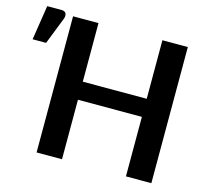

<svg xmlns="http://www.w3.org/2000/svg" viewBox="-191 -862 1071 985"><g transform="rotate(15 344.0 -369.5)"><path d="M693 -723V0H558V-316H218.5V0H83.5V-723H218.5V-412H558V-723ZM-86.5 -555.5 -58 -739H18Q35.5 -739 41.5 -728.2Q47.5 -717.5 41.5 -699.5L-15 -555.5Z"/></g></svg>

Font: Lato 2
Style: Bold
Weight: 700
Designer: Lukasz Dziedzic with Adam Twardoch and Botio Nikoltchev
Foundry: tyPoland Lukasz Dziedzic
Version: Version 2.015; 2015-08-06; http://www.latofonts.com/